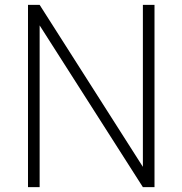

<svg xmlns="http://www.w3.org/2000/svg" viewBox="-20 -770 750 790"><path d="M95.2 -750H143.1L567.9 -83.5V-750H615.7V0H567.9L143.1 -665.5V0H95.2Z"/></svg>

Font: Spartan MB Light
Style: Regular
Weight: 300
Designer: Matt Bailey, Mirko Velimirovic
Foundry: Matt Bailey
Version: Version 1.005